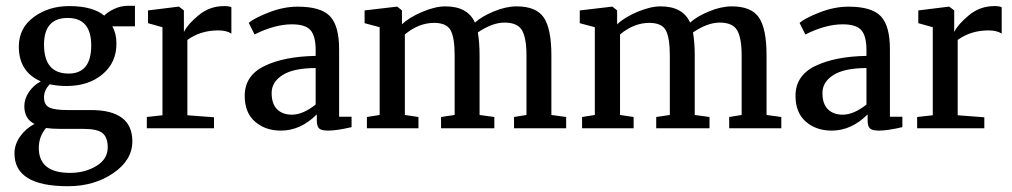

<svg xmlns="http://www.w3.org/2000/svg" viewBox="-20 -443 3495 663"><path d="M382 -294Q383 -228 334.5 -187Q286 -146 210 -146Q178 -146 152 -152Q132 -132 132 -107Q132 -81 150 -72Q168 -63 213 -63H294Q437 -63 437 45Q437 110 371 155Q305 200 215 200H214Q30 200 30 87Q30 55 50 27.5Q70 0 99 -15Q64 -33 64 -76Q64 -102 80 -125.5Q96 -149 121 -162Q45 -195 45 -282Q45 -346 96.5 -384Q148 -422 219 -422Q300 -422 340 -389Q351 -401 374 -412Q397 -423 423 -423H446V-352H368Q382 -327 382 -294ZM187 2Q160 2 139 -1Q114 28 114 68Q114 154 222 154Q274 154 313 130Q352 106 352 66Q352 32 334.5 17Q317 2 267 2ZM295 -286Q295 -381 214 -381Q132 -381 132 -289Q132 -189 217 -189Q295 -189 295 -286Z M487 0V-39L541 -45V-349L491 -363V-407L596 -420H598L615 -407V-334H616Q628 -359 666 -390.5Q704 -422 754 -422Q771 -422 779 -418V-327Q762 -338 734 -338Q672 -338 627 -305V-45L719 -38V0Z M825 -112Q825 -182 893 -215Q961 -248 1070 -250V-270Q1070 -318 1052.5 -338.5Q1035 -359 988 -359Q929 -359 859 -324L839 -364Q857 -380 908 -400Q959 -420 1008 -420Q1088 -420 1119.5 -387Q1151 -354 1151 -273V-40H1194V-4Q1143 8 1113 8Q1091 8 1082.5 1Q1074 -6 1074 -28V-48Q1018 8 950 8Q896 8 860.5 -23Q825 -54 825 -112ZM988 -47Q1026 -47 1070 -82V-208Q994 -208 956 -184Q918 -160 918 -122Q918 -84 937 -65.5Q956 -47 988 -47Z M1247 0V-39L1291 -46V-349L1239 -363V-407L1350 -420H1352L1368 -407V-359Q1393 -383 1438 -402Q1483 -421 1518 -421Q1595 -421 1620 -365Q1643 -386 1685 -403.5Q1727 -421 1764 -421Q1832 -421 1858 -382Q1884 -343 1884 -252V-46L1935 -39V0H1755V-39L1798 -46V-250Q1798 -312 1782.5 -338.5Q1767 -365 1722 -365Q1680 -365 1630 -331Q1636 -297 1636 -251V-46L1687 -39V0H1503V-39L1550 -46V-251Q1550 -313 1536 -338.5Q1522 -364 1479 -364Q1426 -364 1378 -324V-46L1425 -39V0Z M1990 0V-39L2034 -46V-349L1982 -363V-407L2093 -420H2095L2111 -407V-359Q2136 -383 2181 -402Q2226 -421 2261 -421Q2338 -421 2363 -365Q2386 -386 2428 -403.5Q2470 -421 2507 -421Q2575 -421 2601 -382Q2627 -343 2627 -252V-46L2678 -39V0H2498V-39L2541 -46V-250Q2541 -312 2525.5 -338.5Q2510 -365 2465 -365Q2423 -365 2373 -331Q2379 -297 2379 -251V-46L2430 -39V0H2246V-39L2293 -46V-251Q2293 -313 2279 -338.5Q2265 -364 2222 -364Q2169 -364 2121 -324V-46L2168 -39V0Z M2727 -112Q2727 -182 2795 -215Q2863 -248 2972 -250V-270Q2972 -318 2954.5 -338.5Q2937 -359 2890 -359Q2831 -359 2761 -324L2741 -364Q2759 -380 2810 -400Q2861 -420 2910 -420Q2990 -420 3021.5 -387Q3053 -354 3053 -273V-40H3096V-4Q3045 8 3015 8Q2993 8 2984.5 1Q2976 -6 2976 -28V-48Q2920 8 2852 8Q2798 8 2762.5 -23Q2727 -54 2727 -112ZM2890 -47Q2928 -47 2972 -82V-208Q2896 -208 2858 -184Q2820 -160 2820 -122Q2820 -84 2839 -65.5Q2858 -47 2890 -47Z M3147 0V-39L3201 -45V-349L3151 -363V-407L3256 -420H3258L3275 -407V-334H3276Q3288 -359 3326 -390.5Q3364 -422 3414 -422Q3431 -422 3439 -418V-327Q3422 -338 3394 -338Q3332 -338 3287 -305V-45L3379 -38V0Z"/></svg>

Font: Aikya Medium
Style: Regular
Weight: 500
Designer: Neelakash Kshetrimayum (Latin subset based on Merriweather by Eben Sorkin)
Foundry: Brand New Type
Version: Version 1.00 b005